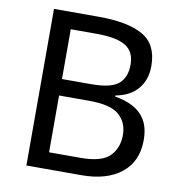

<svg xmlns="http://www.w3.org/2000/svg" viewBox="-80 -788 810 862"><g transform="rotate(10 325.0 -357.0)"><path d="M301 -714Q435 -714 503.5 -674.5Q572 -635 572 -537Q572 -474 537 -432.5Q502 -391 436 -379V-374Q481 -367 517.5 -348Q554 -329 575 -294Q596 -259 596 -203Q596 -106 529.5 -53Q463 0 348 0H97V-714ZM319 -410Q411 -410 445 -439.5Q479 -469 479 -527Q479 -586 437.5 -611.5Q396 -637 305 -637H187V-410ZM187 -335V-76H331Q426 -76 463 -113Q500 -150 500 -210Q500 -266 461.5 -300.5Q423 -335 324 -335Z"/></g></svg>

Font: Noto Sans Balinese
Style: Regular
Weight: 400
Designer: Aditya Bayu, David Williams
Foundry: David Williams
Version: Version 2.003